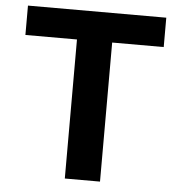

<svg xmlns="http://www.w3.org/2000/svg" viewBox="-52 -776 772 826"><g transform="rotate(5 334.0 -363.5)"><path d="M35.5 -600.5H258.2V0H410.2V-600.5H632.8V-727.3H35.5Z"/></g></svg>

Font: Magic Ui Pro
Style: Bold
Weight: 700
Designer: Stefan Endress, Andreas Faust
Version: Version 1.000;FEAKit 1.0